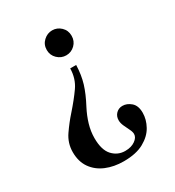

<svg xmlns="http://www.w3.org/2000/svg" viewBox="-168 -574 806 886"><g transform="rotate(-30 235.0 -130.5)"><path d="M179.2 -408.2Q179.2 -437 199.5 -455.8Q219.7 -474.6 245.6 -474.6Q272 -474.6 291.7 -455.8Q311.5 -437 311.5 -408.2Q311.5 -379.9 292 -360.8Q272.5 -341.8 245.6 -341.8Q219.2 -341.8 199.2 -360.8Q179.2 -379.9 179.2 -408.2ZM418 63.5Q418 99.1 398.9 133.8Q379.9 168.5 338.6 191.4Q297.4 214.4 231 214.4Q179.2 214.4 137.7 197Q96.2 179.7 71.8 145.3Q47.4 110.8 47.4 60.1Q47.4 12.2 75 -27.6Q102.5 -67.4 131.8 -100.1Q173.3 -147 201.4 -187Q229.5 -227.1 230.5 -280.8H262.2Q260.7 -229 247.6 -185.5Q234.4 -142.1 206.1 -88.9Q188 -54.2 177.2 -17.8Q166.5 18.6 166.5 54.2Q166.5 117.7 193.8 147Q221.2 176.3 260.7 176.3Q293 176.3 313.7 161.6Q334.5 147 334.5 128.4Q334.5 117.2 326.9 102.1Q319.3 86.9 311.8 70.3Q304.2 53.7 304.2 39.1Q304.2 17.1 318.1 3.2Q332 -10.7 352.1 -10.7Q376 -10.7 397 7.3Q418 25.4 418 63.5Z"/></g></svg>

Font: Awami Nastaliq
Style: Bold
Weight: 700
Designer: Peter Martin, SIL International
Foundry: SIL International
Version: Version 3.100